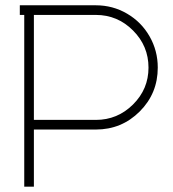

<svg xmlns="http://www.w3.org/2000/svg" viewBox="-20 -699 647 719"><path d="M70.8 -643.1H54.2V-679.2H338.9Q402.3 -679.2 455.8 -647.9Q509.3 -616.7 540 -563Q570.8 -509.3 570.8 -445.8Q570.8 -349.1 503.2 -281.5Q435.5 -213.9 338.9 -213.9H106.9V0H70.8ZM106.9 -643.1V-250H338.9Q419.9 -250 478 -307.6Q536.1 -365.2 536.1 -445.8Q536.1 -526.9 478 -585Q419.9 -643.1 338.9 -643.1Z"/></svg>

Font: Rawengulk
Style: Regular
Weight: 400
Version: Version 0.92